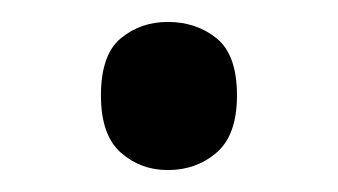

<svg xmlns="http://www.w3.org/2000/svg" viewBox="-20 -141 308 175"><path d="M72 -54Q72 -91 90 -106Q108 -121 133 -121Q159 -121 177.5 -106Q196 -91 196 -54Q196 -18 177.5 -2Q159 14 133 14Q108 14 90 -2Q72 -18 72 -54Z"/></svg>

Font: Noto Sans Thai Looped
Style: Regular
Weight: 400
Designer: Sasikarn Vongin, Ben Mitchell
Foundry: The Fontpad Ltd
Version: Version 1.001; ttfautohint (v1.8.4.7-5d5b)